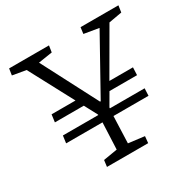

<svg xmlns="http://www.w3.org/2000/svg" viewBox="-157 -851 994 1001"><g transform="rotate(-30 340.5 -350.0)"><path d="M208 0 213 -39 297 -53 304 -213H85L91 -257H304V-260L263 -337H89L95 -382H239L98 -647L17 -661L23 -700H263L257 -661L173 -648L347 -313H351L537 -647L448 -662L453 -700H681L675 -660L596 -646L443 -382H585L583 -336H417L374 -262V-257H583L581 -213H370L364 -52L460 -40L456 0Z"/></g></svg>

Font: Literata 12pt Light
Style: Italic
Weight: 300
Italic angle: -2°
Designer: Latin by Veronika Burian and Jose Scaglione. Greek by Irene Vlachou. Cyrillic by Vera Evstafieva
Foundry: TypeTogether
Version: Version 3.002